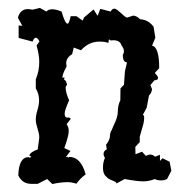

<svg xmlns="http://www.w3.org/2000/svg" viewBox="-20 -460 484 487"><path d="M59.1 6.3Q36.6 6.3 26.4 -15.1Q27.8 -61.5 52.7 -61.5L56.2 -59.6L59.1 -63.5L54.7 -64.9Q54.7 -73.2 75.7 -81.1L79.6 -110.8Q79.6 -117.7 78.1 -123.3Q76.7 -128.9 75.2 -134Q73.7 -139.2 72.3 -144.5Q70.8 -149.9 70.8 -156.7Q70.8 -167.5 75 -180.9Q79.1 -194.3 79.1 -205.6Q79.1 -221.7 70.8 -235.8V-258.8Q79.6 -279.8 79.6 -303.2Q79.6 -319.8 72.8 -344.7L80.1 -355Q75.2 -364.3 70.8 -364.3Q66.4 -364.3 62.5 -354.5L27.3 -363.8V-395.5L36.6 -394.5L25.4 -415Q31.2 -437 51.3 -437L63 -435.5L81.1 -439.9L97.7 -430.7Q102.5 -436.5 112.8 -436.5Q122.1 -436.5 136.2 -430.7Q145 -399.9 151.4 -399.9Q155.3 -399.9 159.2 -418.9H173.8L189.9 -407.7L192.9 -415.5L217.3 -436L227.5 -419.9L234.4 -437.5L260.7 -430.7Q264.2 -438 270 -438Q273.4 -438 277.8 -434.6Q282.2 -431.2 286.9 -426.8Q291.5 -422.4 295.7 -418.9Q299.8 -415.5 303.2 -415.5L317.4 -420.4Q326.2 -420.4 335.4 -411.1Q356 -410.2 369.6 -392.1L374 -364.3L365.7 -344.2Q383.8 -340.8 383.8 -287.1L372.6 -274.9Q380.9 -266.6 380.9 -262.2Q380.9 -256.8 371.6 -256.3L361.3 -244.1L365.7 -233.9Q364.3 -223.6 357.9 -217.8L352.1 -187L342.3 -168.5Q345.7 -168 345.7 -161.1Q345.7 -155.8 343.8 -146L334.5 -113.3V-99.6L323.2 -87.4L323.7 -68.8L340.3 -75.2L350.1 -64.5Q356 -67.9 361.3 -67.9Q367.7 -67.9 373.5 -62.5L385.7 -67.4V-51.8L392.1 -58.6L410.2 -49.8L414.6 -26.9L403.8 -5.9Q397.5 -2.4 388.2 -2.4Q378.9 -2.4 372.6 -5.9Q358.4 0 343.3 0Q327.6 0 296.4 -5.9L275.4 5.4Q275.4 2 270 0Q264.6 -2 258.3 -5.1Q252 -8.3 246.6 -14.9Q241.2 -21.5 241.2 -34.7Q241.2 -49.3 246.1 -59.1Q242.7 -64.9 242.7 -69.8Q242.7 -77.1 251 -81.5L249 -92.8Q258.8 -105.5 258.8 -114.3Q258.8 -123 263.2 -129.9L268.6 -142.6Q278.8 -163.1 278.8 -176.3Q278.8 -192.9 285.2 -205.6L285.6 -235.8L294.4 -245.1L296.9 -279.3L302.2 -301.8Q291.5 -301.8 291.5 -320.8Q294.4 -325.2 294.4 -329.6Q294.4 -336.9 288.1 -345.2Q284.2 -357.9 267.6 -357.9Q264.2 -357.9 260.3 -357.4L256.3 -360.4L254.9 -351.1Q246.6 -354.5 232.4 -354.5Q205.1 -354.5 185.5 -332.5L167 -339.4L163.1 -322.8Q147.9 -313.5 147.9 -299.3L148.9 -291.5Q138.2 -272 138.2 -263.2H144Q142.6 -260.3 142.6 -258.8Q142.6 -257.8 143.6 -257.3Q145 -256.3 146.7 -254.9Q148.4 -253.4 148.4 -250Q149.9 -247.6 149.9 -245.6Q149.9 -244.1 148.9 -243.2Q146.5 -241.2 146.5 -237.8Q146.5 -225.1 155.3 -205.6Q144 -180.2 144 -171.9Q144 -161.6 150.9 -161.6Q152.3 -161.6 154.8 -162.1L159.7 -158.7L148.9 -145Q154.3 -138.2 154.3 -127.4Q154.3 -115.2 143.1 -84.5L158.7 -77.1L146.5 -61L151.4 -62.5Q152.3 -60.5 153.3 -60.5Q154.3 -60.5 155.8 -62Q185.1 -62 197.3 -17.6Q184.6 -8.8 173.8 5.9Q161.1 2 151.4 2Q143.1 2 133.3 3.2Q123.5 4.4 112.8 6.8L99.6 -5.9L75.7 6.3Z"/></svg>

Font: Truetypewriter PolyglOTT
Style: Regular
Weight: 400
Designer: Sergey Beatoff a.k.a. Sam_T
Version: Version 3.76